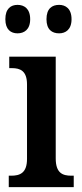

<svg xmlns="http://www.w3.org/2000/svg" viewBox="-20 -769 337 789"><path d="M223 -632C249 -632 274 -647 274 -690C274 -734 249 -749 223 -749C194 -749 171 -734 171 -690C171 -647 194 -632 223 -632ZM52 -632C79 -632 104 -647 104 -690C104 -734 79 -749 52 -749C25 -749 2 -734 2 -690C2 -647 25 -632 52 -632ZM16 0H283V-47H273C237 -47 209 -58 209 -118V-536H18V-489H29C63 -489 91 -478 91 -422V-116C91 -58 62 -47 26 -47H16Z"/></svg>

Font: Noto Serif Tamil Condensed SemiBold
Style: Regular
Weight: 600
Width: 3
Designer: Indian Type Foundry, Tom Grace, and the Monotype Design Team
Foundry: Monotype Imaging Inc.
Version: Version 2.004